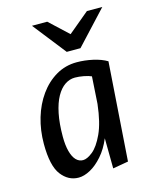

<svg xmlns="http://www.w3.org/2000/svg" viewBox="-104 -730 648 812"><g transform="rotate(-15 220.0 -324.0)"><path d="M139.9 11.8Q94.7 11.8 64.2 -28.1Q33.7 -68 33.7 -164Q33.7 -223.4 49.5 -276.9Q65.4 -330.4 95.1 -371.9Q124.8 -413.4 166 -437.6Q207.1 -461.8 257 -461.8Q291.9 -461.8 327.7 -453.8Q363.5 -445.8 388.1 -431L358.1 0L290.3 11.8L288.9 -120.5Q271.1 -77.5 244.9 -47.8Q218.7 -18 191.2 -3.1Q163.7 11.8 139.9 11.8ZM176.7 -54.9Q194.6 -54.9 219.2 -74.5Q243.7 -94.2 265.6 -141.2Q287.5 -188.2 296.7 -268.8L304.2 -387.5Q291.8 -393.2 271 -397.2Q250.3 -401.1 232.7 -401.1Q209.5 -401.1 188.8 -387.1Q168.1 -373.1 152.4 -345Q136.7 -316.9 127.8 -273.7Q119 -230.5 119 -173Q119 -135.3 126.1 -108.7Q133.2 -82.1 146 -68.5Q158.9 -54.9 176.7 -54.9ZM228 -515.1 114.4 -659.7H181.2L263.2 -583.2L355 -659.7H422.5L288.1 -515.1Z"/></g></svg>

Font: Ancizar Sans Thin
Style: Italic
Weight: 100
Italic angle: -4°
Designer: Cesar Puertas, Viviana Monsalve, Julian Moncada, Julian Prieto, Jose Castro, Mariel Hernandez, Felipe Aragon, Sara Alarc
Version: Version 8.100